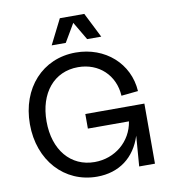

<svg xmlns="http://www.w3.org/2000/svg" viewBox="-99 -1013 1000 1114"><g transform="rotate(-10 401.0 -455.5)"><path d="M383 16C514 16 608 -56 647 -179L633 0H726V-354H378V-268H620C602 -152 504 -70 384 -70C243 -70 149 -182 149 -350C149 -518 242 -629 383 -629C506 -629 596 -544 603 -422L702 -432C692 -596 558 -715 384 -715C189 -715 51 -564 51 -351C51 -137 191 16 383 16ZM255 -780H338L401 -887L464 -780H547L473 -927H329Z"/></g></svg>

Font: Uncut Sans Medium
Style: Regular
Weight: 500
Designer: Kasper Nordkvist
Foundry: UNCUT.wtf
Version: Version 1.304;Glyphs 3.2 (3246)